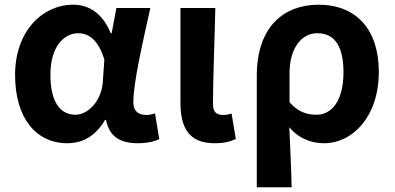

<svg xmlns="http://www.w3.org/2000/svg" viewBox="-20 -594 1675 815"><path d="M266 14C334 14 387 -19 426 -85H430C444 -14 490 14 565 14C607 14 637 6 656 -4L638 -113C625 -108 612 -106 601 -106C569 -106 546 -121 546 -159C546 -248 589 -426 618 -560H474L454 -453H450C415 -539 356 -574 291 -574C161 -574 44 -463 44 -276C44 -93 133 14 266 14ZM300 -107C235 -107 194 -162 194 -277C194 -398 253 -453 312 -453C359 -453 398 -422 423 -341L416 -242C410 -168 356 -107 300 -107Z M891 14C935 14 959 6 981 -4L963 -112C951 -108 938 -106 929 -106C899 -106 884 -117 884 -153C884 -257 891 -424 894 -560H746V-159C746 -54 780 14 891 14Z M1070 201H1218C1216 114 1212 37 1208 -54C1251 -3 1305 14 1356 14C1475 14 1588 -97 1588 -289C1588 -468 1493 -574 1332 -574C1184 -574 1070 -479 1070 -273ZM1324 -107C1286 -107 1248 -116 1209 -160V-283C1209 -390 1260 -453 1327 -453C1403 -453 1438 -394 1438 -287C1438 -165 1387 -107 1324 -107Z"/></svg>

Font: Noto Sans JP
Style: Bold
Weight: 700
Designer: Ryoko NISHIZUKA  (kana, bopomofo & ideographs); Paul D. Hunt (Latin, Greek & Cyrillic); Sandoll Communications , Soo-you
Foundry: Adobe
Version: Version 2.002;hotconv 1.0.116;makeotfexe 2.5.65601